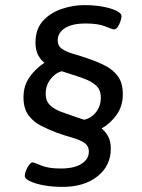

<svg xmlns="http://www.w3.org/2000/svg" viewBox="-20 -726 555 752"><path d="M225 6Q186 6 152.5 0Q119 -6 98 -16Q77 -26 77 -37Q77 -46 82 -58.5Q87 -71 94.5 -80.5Q102 -90 107 -90Q113 -90 141 -78Q169 -66 218 -66Q271 -66 299.5 -84.5Q328 -103 328 -132Q328 -155 309.5 -167Q291 -179 262.5 -187Q234 -195 203 -206Q171 -218 140.5 -233.5Q110 -249 91 -275.5Q72 -302 72 -345Q72 -391 96.5 -425Q121 -459 154 -480Q138 -493 128.5 -512Q119 -531 119 -559Q119 -612 148 -644Q177 -676 221.5 -691Q266 -706 310 -706Q349 -706 382 -700Q415 -694 435.5 -684Q456 -674 456 -663Q456 -656 452 -643.5Q448 -631 441.5 -621Q435 -611 427 -611Q420 -611 392.5 -622.5Q365 -634 315 -634Q263 -634 234.5 -616Q206 -598 206 -568Q206 -546 223 -534.5Q240 -523 267.5 -515Q295 -507 324 -497Q360 -485 391.5 -469Q423 -453 442 -427Q461 -401 461 -357Q461 -310 436.5 -276Q412 -242 378 -223Q394 -210 404 -191Q414 -172 414 -144Q414 -77 362 -35.5Q310 6 225 6ZM282 -266Q289 -264 296 -261.5Q303 -259 310 -257Q339 -264 357 -288Q375 -312 375 -343Q375 -374 357 -390.5Q339 -407 310.5 -417.5Q282 -428 250 -438Q243 -440 236 -442.5Q229 -445 222 -447Q196 -440 177.5 -415.5Q159 -391 159 -359Q159 -330 176.5 -313.5Q194 -297 222.5 -287Q251 -277 282 -266Z"/></svg>

Font: Asap Expanded Expanded Regular
Style: Italic
Weight: 400
Width: 7
Italic angle: -6°
Designer: Pablo Cosgaya
Foundry: Omnibus-Type
Version: Version 3.001; ttfautohint (v1.8.4.7-5d5b)